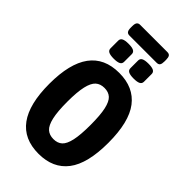

<svg xmlns="http://www.w3.org/2000/svg" viewBox="-302 -1104 1202 1202"><g transform="rotate(45 299.5 -502.5)"><path d="M38 -350Q38 -708 300 -708Q428 -708 494.5 -621Q561 -534 561 -350Q561 -166 494.5 -79Q428 8 300 8Q38 8 38 -350ZM403 -350Q403 -437 392 -486.5Q381 -536 359 -556Q337 -576 301 -576Q265 -576 242.5 -556Q220 -536 208.5 -486.5Q197 -437 197 -350Q197 -263 208.5 -213Q220 -163 242.5 -143Q265 -123 301 -123Q337 -123 359 -143Q381 -163 392 -212.5Q403 -262 403 -350ZM152 -778V-846Q152 -863 166.5 -870.5Q181 -878 212 -878Q243 -878 257.5 -870.5Q272 -863 272 -846V-778Q272 -761 257.5 -753.5Q243 -746 212 -746Q181 -746 166.5 -753.5Q152 -761 152 -778ZM328 -778V-846Q328 -863 342.5 -870.5Q357 -878 388 -878Q419 -878 433.5 -870.5Q448 -863 448 -846V-778Q448 -761 433.5 -753.5Q419 -746 388 -746Q357 -746 342.5 -753.5Q328 -761 328 -778ZM150 -958V-973Q150 -994 157 -1003.5Q164 -1013 179 -1013H420Q436 -1013 442.5 -1003.5Q449 -994 449 -973V-958Q449 -937 442.5 -927.5Q436 -918 420 -918H179Q164 -918 157 -927.5Q150 -937 150 -958Z"/></g></svg>

Font: Asap Condensed
Style: Bold
Weight: 700
Designer: Pablo Cosgaya
Foundry: Omnibus-Type
Version: Version 1.010; ttfautohint (v1.8)